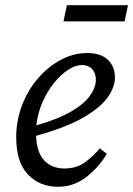

<svg xmlns="http://www.w3.org/2000/svg" viewBox="-20 -702 510 735"><path d="M293 -453Q269 -453 240.5 -434.5Q212 -416 186 -383.5Q160 -351 142 -309.5Q124 -268 119 -222Q203 -246 253 -275.5Q303 -305 325 -336.5Q347 -368 347 -396Q347 -422 333 -437.5Q319 -453 293 -453ZM202 13Q132 13 87 -34Q42 -81 42 -177Q42 -240 64 -298Q86 -356 124.5 -401Q163 -446 212 -472.5Q261 -499 314 -499Q365 -499 392.5 -473.5Q420 -448 420 -404Q420 -370 393.5 -331Q367 -292 301.5 -253.5Q236 -215 118 -182Q121 -116 150.5 -86.5Q180 -57 226 -57Q274 -57 306.5 -81.5Q339 -106 362 -134L389 -113Q358 -61 310 -24Q262 13 202 13ZM223 -620 236 -682H470L457 -620Z"/></svg>

Font: Source Serif 4 SmText
Style: Italic
Weight: 400
Italic angle: -12°
Designer: Frank Grießhammer
Foundry: Adobe
Version: Version 4.005;hotconv 1.1.0;makeotfexe 2.6.0